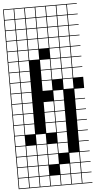

<svg xmlns="http://www.w3.org/2000/svg" viewBox="-78 -1048 694 1397"><g transform="rotate(-5 269.0 -349.0)"><path d="M0 307.7V-1004.8H538.5V-1000H466.3V-927.9H538.5V-923.1H466.3V-851H538.5V-846.2H466.3V-774H538.5V-769.2H466.3V-697.1H538.5V-692.3H466.3V-620.2H538.5V-615.4H466.3V-543.3H538.5V-538.5H466.3V-466.3H538.5V-384.6H466.3V-312.5H538.5V-307.7H466.3V-235.6H538.5V-230.8H466.3V-158.7H538.5V-153.8H466.3V-81.7H538.5V-76.9H466.3V-4.8H538.5V0H466.3V72.1H538.5V76.9H466.3V149H538.5V153.8H466.3V226H538.5V230.8H466.3V302.9H538.5V307.7ZM389.4 -927.9H461.5V-1000H389.4ZM312.5 -927.9H384.6V-1000H312.5ZM235.6 -927.9H307.7V-1000H235.6ZM158.7 -927.9H230.8V-1000H158.7ZM81.7 -927.9H153.8V-1000H81.7ZM4.8 -927.9H76.9V-1000H4.8ZM389.4 -851H461.5V-923.1H389.4ZM312.5 -851H384.6V-923.1H312.5ZM235.6 -851H307.7V-923.1H235.6ZM158.7 -851H230.8V-923.1H158.7ZM81.7 -851H153.8V-923.1H81.7ZM4.8 -851H76.9V-923.1H4.8ZM158.7 -774H230.8V-846.2H158.7ZM4.8 -774H76.9V-846.2H4.8ZM389.4 -774H461.5V-846.2H389.4ZM235.6 -774H307.7V-846.2H235.6ZM81.7 -774H153.8V-846.2H81.7ZM312.5 -774H384.6V-846.2H312.5ZM4.8 -697.1H76.9V-769.2H4.8ZM389.4 -697.1H461.5V-769.2H389.4ZM235.6 -697.1H307.7V-769.2H235.6ZM81.7 -697.1H153.8V-769.2H81.7ZM158.7 -697.1H230.8V-769.2H158.7ZM312.5 -697.1H384.6V-769.2H312.5ZM389.4 -620.2H461.5V-692.3H389.4ZM81.7 -620.2H153.8V-692.3H81.7ZM4.8 -620.2H76.9V-692.3H4.8ZM312.5 -620.2H384.6V-692.3H312.5ZM158.7 -620.2H230.8V-692.3H158.7ZM4.8 -543.3H76.9V-615.4H4.8ZM389.4 -543.3H461.5V-615.4H389.4ZM235.6 -543.3H307.7V-615.4H235.6ZM81.7 -543.3H153.8V-615.4H81.7ZM312.5 -543.3H384.6V-615.4H312.5ZM4.8 -466.3H76.9V-538.5H4.8ZM389.4 -466.3H461.5V-538.5H389.4ZM235.6 -466.3H307.7V-538.5H235.6ZM81.7 -466.3H153.8V-538.5H81.7ZM312.5 -466.3H384.6V-538.5H312.5ZM4.8 -389.4H76.9V-461.5H4.8ZM81.7 -389.4H153.8V-461.5H81.7ZM389.4 -389.4H461.5V-461.5H389.4ZM235.6 -389.4H307.7V-461.5H235.6ZM4.8 -312.5H76.9V-384.6H4.8ZM312.5 -312.5H384.6V-384.6H312.5ZM81.7 -312.5H153.8V-384.6H81.7ZM4.8 -235.6H76.9V-307.7H4.8ZM312.5 -235.6H384.6V-307.7H312.5ZM81.7 -235.6H153.8V-307.7H81.7ZM235.6 -235.6H307.7V-307.7H235.6ZM235.6 -158.7H307.7V-230.8H235.6ZM81.7 -158.7H153.8V-230.8H81.7ZM4.8 -158.7H76.9V-230.8H4.8ZM312.5 -158.7H384.6V-230.8H312.5ZM235.6 -81.7H307.7V-153.8H235.6ZM81.7 -81.7H153.8V-153.8H81.7ZM4.8 -81.7H76.9V-153.8H4.8ZM312.5 -81.7H384.6V-153.8H312.5ZM76.9 -76.9H4.8V-4.8H76.9ZM312.5 -4.8H384.6V-76.9H312.5ZM158.7 -4.8H230.8V-76.9H158.7ZM4.8 72.1H76.9V0H4.8ZM158.7 72.1H230.8V0H158.7ZM312.5 72.1H384.6V0H312.5ZM235.6 72.1H307.7V0H235.6ZM81.7 72.1H153.8V0H81.7ZM4.8 149H76.9V76.9H4.8ZM389.4 149H461.5V76.9H389.4ZM235.6 149H307.7V76.9H235.6ZM81.7 149H153.8V76.9H81.7ZM158.7 149H230.8V76.9H158.7ZM312.5 226H384.6V153.8H312.5ZM158.7 226H230.8V153.8H158.7ZM4.8 226H76.9V153.8H4.8ZM389.4 226H461.5V153.8H389.4ZM81.7 226H153.8V153.8H81.7ZM312.5 302.9H384.6V230.8H312.5ZM235.6 302.9H307.7V230.8H235.6ZM158.7 302.9H230.8V230.8H158.7ZM389.4 302.9H461.5V230.8H389.4ZM81.7 302.9H153.8V230.8H81.7ZM4.8 302.9H76.9V230.8H4.8Z"/></g></svg>

Font: Jacquarda Bastarda 9 Charted
Style: Regular
Weight: 400
Designer: Sarah Cadigan-Fried
Version: Version 1.000; ttfautohint (v1.8.4.7-5d5b)